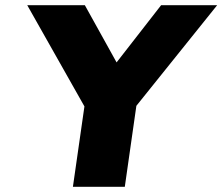

<svg xmlns="http://www.w3.org/2000/svg" viewBox="-20 -720 857 740"><path d="M261 0 311 -349V-300L85 -700H307L479 -390L362 -393L601 -700H817L487 -289L512 -357L461 0Z"/></svg>

Font: Lexend ExtBd
Style: Italic
Weight: 800
Italic angle: -8.13011°
Designer: Bonnie Shaver-Troup, Thomas Jockin
Foundry: Lexend
Version: Version 1.007